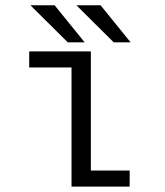

<svg xmlns="http://www.w3.org/2000/svg" viewBox="-20 -690 610 710"><path d="M463 -533.5H400.5L262.5 -670.5H352ZM293 -533.5H230.5L92.5 -670.5H182ZM316 -59.5H459.5V0H244.5V-440.5H88V-500H316Z"/></svg>

Font: League Mono Narrow Light
Style: Regular
Weight: 300
Width: 3
Designer: Tyler Finck
Foundry: The League of Moveable Type / Tyler Finck
Version: Version 2.210